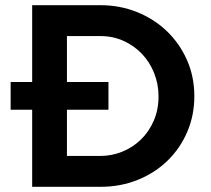

<svg xmlns="http://www.w3.org/2000/svg" viewBox="-20 -720 812 740"><path d="M104 0V-297H21V-404H104V-700H367Q442 -700 508 -673.5Q574 -647 623 -600Q672 -553 700.5 -489Q729 -425 729 -349Q729 -276 702 -212.5Q675 -149 626.5 -101.5Q578 -54 511.5 -27Q445 0 367 0ZM367 -581H238V-404H398V-297H238V-119H367Q411 -119 451.5 -135.5Q492 -152 523 -182Q554 -212 572.5 -254.5Q591 -297 591 -349Q591 -396 574 -438.5Q557 -481 527 -512.5Q497 -544 456 -562.5Q415 -581 367 -581Z"/></svg>

Font: Rosa Sans SemiBold
Style: Regular
Weight: 600
Designer: Pentagram / MCKL
Foundry: Pentagram / MCKL
Version: Version 1.005;September 16, 2019;FontCreator 11.5.0.2425 64-